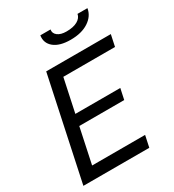

<svg xmlns="http://www.w3.org/2000/svg" viewBox="-215 -1037 1050 1158"><g transform="rotate(-30 310.5 -458.0)"><path d="M395 -801Q319 -801 280 -833Q241 -865 249 -916H320Q315 -891 336.5 -874Q358 -857 398 -857Q446 -857 474.5 -873Q503 -889 508 -916H577Q569 -865 520.5 -833Q472 -801 395 -801ZM171 -710H621L604 -630H244L195 -400H508L492 -325H179L127 -80H496L479 0H20Z"/></g></svg>

Font: Raleway-v4020 Medium
Style: Italic
Weight: 500
Italic angle: -12°
Designer: Matt McInerney, Pablo Impallari, Rodrigo Fuenzalida
Foundry: Matt McInerney, Pablo Impallari, Rodrigo Fuenzalida
Version: Version 4.020;PS 004.020;hotconv 1.0.88;makeotf.lib2.5.64775